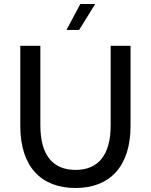

<svg xmlns="http://www.w3.org/2000/svg" viewBox="-20 -928 751 956"><path d="M356 8C526 8 630 -98 630 -301V-700H531V-304C531 -153 467 -82 356 -82C245 -82 181 -153 181 -304V-700H81V-301C81 -98 185 8 356 8ZM311 -779H374L454 -908H380Z"/></svg>

Font: Chess Sans Medium
Style: Regular
Weight: 500
Designer: Wolf Bōese
Foundry: Wolf Bōese
Version: Version 7.223;Glyphs 3.3 (3306)